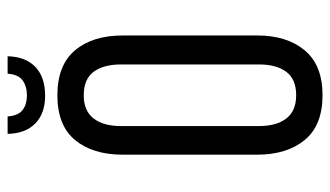

<svg xmlns="http://www.w3.org/2000/svg" viewBox="-206 -676 888 517"><g transform="rotate(-90 238.5 -417.0)"><path d="M346 -841H299C297.7 -821.7 291.7 -808.2 281 -800.5C270.3 -792.8 256.7 -789 240 -789C224.7 -789 211.8 -792.8 201.5 -800.5C191.2 -808.2 185.3 -821.7 184 -841H137C137.7 -809 147 -784.2 165 -766.5C183 -748.8 208 -740 240 -740C273.3 -740 299.2 -748.8 317.5 -766.5C335.8 -784.2 345.3 -809 346 -841ZM241 -707C187 -707 146.8 -691.2 120.5 -659.5C94.2 -627.8 81 -585 81 -531V-169C81 -115.7 94.2 -73 120.5 -41C146.8 -9 187 7 241 7C295 7 335.3 -9 362 -41C388.7 -73 402 -115.7 402 -169V-531C402 -585 388.7 -627.8 362 -659.5C335.3 -691.2 295 -707 241 -707ZM241 -636C269.7 -636 290.7 -627.2 304 -609.5C317.3 -591.8 324 -567 324 -535V-165C324 -133 317.3 -108.2 304 -90.5C290.7 -72.8 269.7 -64 241 -64C213 -64 192.2 -72.8 178.5 -90.5C164.8 -108.2 158 -133 158 -165V-535C158 -567 164.8 -591.8 178.5 -609.5C192.2 -627.2 213 -636 241 -636Z"/></g></svg>

Font: Bebas Neue Regular two
Style: Regular2
Weight: 400
Designer: Ryoichi Tsunekawa & LGV (GE)
Foundry: Free Software Foundation, Inc.
Version: Version 1.003 August 13, 2016